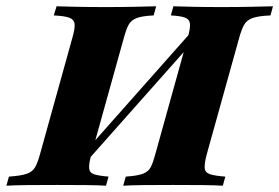

<svg xmlns="http://www.w3.org/2000/svg" viewBox="-51 -591 888 611"><path d="M341.1 0 349.2 -29Q387.1 -31.5 404.4 -38.3Q421.8 -45.2 429 -59.7Q436.3 -74.2 442.7 -98.4L546.8 -472.6Q554.8 -500.8 553.6 -514.9Q552.4 -529 538.3 -534.7Q524.2 -540.3 492.7 -541.9L500.8 -571Q522.6 -570.2 561.7 -569.4Q600.8 -568.5 653.2 -568.5Q704.8 -568.5 747.2 -569.4Q789.5 -570.2 817.7 -571L809.7 -541.9Q771 -540.3 752.4 -533.5Q733.9 -526.6 725.8 -512.1Q717.7 -497.6 710.5 -471.8L606.5 -98.4Q599.2 -70.2 600.4 -56Q601.6 -41.9 616.9 -36.7Q632.3 -31.5 666.1 -29L658.1 0Q634.7 -1.6 593.5 -2Q552.4 -2.4 499.2 -2.4Q446 -2.4 405.6 -2Q365.3 -1.6 341.1 0ZM-30.6 0 -22.6 -29Q15.3 -31.5 33.9 -37.9Q52.4 -44.4 60.5 -58.5Q68.5 -72.6 75.8 -98.4L179.8 -472.6Q187.9 -500.8 186.3 -514.9Q184.7 -529 169.4 -534.7Q154 -540.3 120.2 -541.9L129 -571Q151.6 -570.2 191.5 -569.4Q231.5 -568.5 284.7 -568.5Q335.5 -568.5 376.6 -569.4Q417.7 -570.2 446 -571L437.9 -541.9Q401.6 -540.3 383.9 -533.5Q366.1 -526.6 358.5 -512.5Q350.8 -498.4 343.5 -471.8L239.5 -98.4Q231.5 -70.2 232.7 -55.6Q233.9 -41.1 248.8 -36.3Q263.7 -31.5 294.4 -29L286.3 0Q262.9 -1.6 223 -2Q183.1 -2.4 131.5 -2.4Q76.6 -2.4 35.1 -2Q-6.5 -1.6 -30.6 0ZM204.8 -54.8 204 -90.3 587.1 -522.6V-485.5Z"/></svg>

Font: Playfair 5pt SemiExpanded Light Black
Style: Italic
Weight: 900
Italic angle: -15.6°
Version: Version 2.001;gftools[0.9.30]